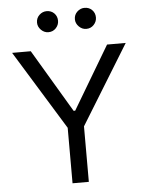

<svg xmlns="http://www.w3.org/2000/svg" viewBox="-61 -984 787 1033"><g transform="rotate(-5 332.5 -467.5)"><path d="M25.6 -727.3H126.4L328.1 -387.8H336.6L538.4 -727.3H639.2L376.4 -299.7V0H288.4V-299.7ZM230.1 -821Q207.7 -821 190.5 -838.2Q173.3 -855.5 173.3 -877.8Q173.3 -902.3 190.5 -918.5Q207.7 -934.7 230.1 -934.7Q254.6 -934.7 270.8 -918.5Q286.9 -902.3 286.9 -877.8Q286.9 -855.5 270.8 -838.2Q254.6 -821 230.1 -821ZM434.7 -821Q412.3 -821 395.1 -838.2Q377.8 -855.5 377.8 -877.8Q377.8 -902.3 395.1 -918.5Q412.3 -934.7 434.7 -934.7Q459.2 -934.7 475.3 -918.5Q491.5 -902.3 491.5 -877.8Q491.5 -855.5 475.3 -838.2Q459.2 -821 434.7 -821Z"/></g></svg>

Font: Inter UI
Style: Regular
Weight: 400
Designer: Rasmus Andersson
Foundry: rsms
Version: 3.2;8d6f07862